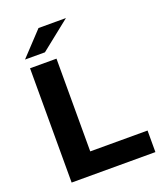

<svg xmlns="http://www.w3.org/2000/svg" viewBox="-162 -1003 927 1105"><g transform="rotate(-20 302.0 -450.5)"><path d="M83 -700H245V-132H596V0H83ZM208 -901H376L195 -757H73Z"/></g></svg>

Font: mBank
Style: Bold
Weight: 700
Designer: Julieta Ulanovsky
Foundry: Julieta Ulanovsky
Version: Version 7.200